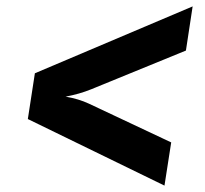

<svg xmlns="http://www.w3.org/2000/svg" viewBox="-20 -629 640 600"><path d="M494 -49 67 -257 89 -400 582 -609 561 -471 265 -350Q228 -335 185 -327Q226 -320 258 -305L515 -184Z"/></svg>

Font: JetBrains Mono Extra Bold
Style: Italic
Weight: 800
Italic angle: -9°
Monospace: yes
Designer: Philipp Nurullin, Konstantin Bulenkov
Foundry: JetBrains
Version: 2.002